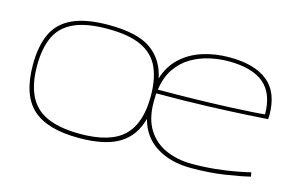

<svg xmlns="http://www.w3.org/2000/svg" viewBox="-74 -717 1397 903"><g transform="rotate(15 624.0 -265.0)"><path d="M61 -267Q61 -359 89.5 -419.5Q118 -480 183.5 -510Q249 -540 358 -540Q498 -540 564.5 -493Q631 -446 649 -358Q668 -420 711.5 -460.5Q755 -501 815.5 -520.5Q876 -540 946 -540Q1069 -540 1133 -488Q1197 -436 1197 -325Q1197 -319 1196.5 -314.5Q1196 -310 1196 -306Q1168 -304 1091 -299.5Q1014 -295 902 -291Q790 -287 656 -287Q655 -266 655 -245Q655 -163 688 -111Q721 -59 777.5 -34.5Q834 -10 904 -10Q962 -10 1015.5 -15.5Q1069 -21 1112.5 -29Q1156 -37 1184 -44L1188 -24Q1144 -13 1069 -1.5Q994 10 904 10Q805 10 736 -33Q667 -76 645 -160Q623 -74 554.5 -32Q486 10 358 10Q203 10 132 -55.5Q61 -121 61 -267ZM81 -267Q81 -134 146 -72Q211 -10 358 -10Q505 -10 570 -72Q635 -134 635 -267Q635 -351 609 -407.5Q583 -464 522.5 -492.5Q462 -521 358 -521Q254 -521 193 -492.5Q132 -464 106.5 -407.5Q81 -351 81 -267ZM659 -306Q756 -306 843 -308Q930 -310 999.5 -313Q1069 -316 1115 -319Q1161 -322 1176 -324Q1176 -424 1119.5 -472.5Q1063 -521 946 -521Q902 -521 855 -510.5Q808 -500 767 -476Q726 -452 697 -410.5Q668 -369 659 -306Z"/></g></svg>

Font: Georama Extended Thin
Style: Regular
Weight: 100
Width: 7
Designer: Jean-Baptiste Levee
Foundry: Production Type
Version: Version 1.000